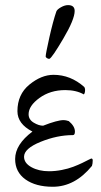

<svg xmlns="http://www.w3.org/2000/svg" viewBox="-20 -712 388 737"><path d="M241.2 -692.4Q266.6 -692.4 266.6 -669.9Q266.6 -637.7 223.1 -564Q179.7 -490.2 169.9 -486.3H167Q164.1 -486.3 159.7 -489.3Q155.3 -492.2 155.3 -495.1Q155.3 -504.9 169.4 -567.9Q183.6 -630.9 196.3 -668Q199.2 -675.8 213.9 -684.1Q228.5 -692.4 241.2 -692.4ZM72.3 -110.4Q72.3 -85.9 100.6 -70.3Q128.9 -54.7 168 -54.7Q192.4 -54.7 217.3 -59.6Q242.2 -64.5 261.2 -71.8Q280.3 -79.1 295.4 -86.4Q310.5 -93.8 319.8 -98.6Q329.1 -103.5 330.1 -103.5Q335.9 -103.5 335.9 -96.7Q335.9 -84 333 -75.2Q267.6 4.9 182.6 4.9Q117.2 4.9 77.6 -23.4Q38.1 -51.8 38.1 -101.6Q38.1 -157.2 104.5 -207Q46.9 -236.3 46.9 -285.2Q46.9 -349.6 92.8 -387.2Q138.7 -424.8 185.5 -424.8Q251 -424.8 303.7 -377.9Q306.6 -373 306.6 -367.2Q306.6 -354.5 301.8 -349.6Q272.5 -366.2 230.5 -366.2Q172.9 -366.2 131.3 -335.9Q89.8 -305.7 89.8 -273.4Q89.8 -252.9 109.4 -241.2Q128.9 -229.5 145.5 -229.5Q200.2 -251 224.6 -251Q232.4 -251 244.1 -247.1Q267.6 -227.5 267.6 -207Q267.6 -193.4 259.8 -193.4Q199.2 -193.4 135.7 -167.5Q72.3 -141.6 72.3 -110.4Z"/></svg>

Font: Crimson Text
Style: Regular
Weight: 400
Version: Version 0.13